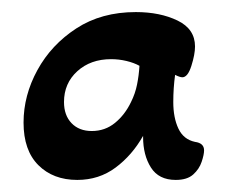

<svg xmlns="http://www.w3.org/2000/svg" viewBox="-20 -634 372 318"><path d="M108 -336Q68 -336 43.5 -360.5Q19 -385 19 -431Q19 -476 42 -518Q65 -560 106.5 -587Q148 -614 205 -614Q245 -614 274 -600Q303 -586 303 -557Q303 -544 297 -525Q291 -506 282 -506Q278 -506 270 -510Q267 -488 267 -465Q267 -439 275.5 -421Q284 -403 303 -399Q318 -397 318 -385Q318 -378 314 -366Q310 -354 300 -345Q290 -336 271 -336Q243 -336 230 -356.5Q217 -377 217 -407V-409Q199 -377 171.5 -356.5Q144 -336 108 -336ZM132 -417Q154 -417 170.5 -430.5Q187 -444 197 -465Q204 -479 207 -494Q210 -509 211 -525Q202 -530 189.5 -533Q177 -536 164 -536Q130 -536 108 -516Q86 -496 86 -465Q86 -443 98.5 -430Q111 -417 132 -417Z"/></svg>

Font: Akaya Kanadaka
Style: Regular
Weight: 400
Designer: Vaishnavi Murthy Yerkadithaya, Juan Luis Blanco Aristondo
Version: Version 1.002; ttfautohint (v1.8.3)